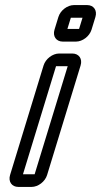

<svg xmlns="http://www.w3.org/2000/svg" viewBox="-20 -712 398 757"><path d="M70.6 -25 200.9 -451H246.9L116.6 -25ZM165.7 -22 297.8 -454C305.8 -480 291.2 -501 265.2 -501H213.2C187.2 -501 159.8 -480 151.8 -454L19.7 -22C11.8 4 26.4 25 52.4 25H104.4C130.4 25 157.8 4 165.7 -22ZM245.8 -598 259.3 -642H305.3L291.8 -598ZM340.9 -595 356.2 -645C364.1 -671 349.6 -692 323.6 -692H271.6C245.6 -692 218.1 -671 210.2 -645L194.9 -595C187 -569 201.5 -548 227.5 -548H279.5C305.5 -548 333 -569 340.9 -595Z"/></svg>

Font: DIN Rundschrift
Style: EngKontKu
Weight: 400
Width: 3
Version: Version 1.027